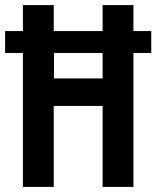

<svg xmlns="http://www.w3.org/2000/svg" viewBox="-23 -734 614 754"><path d="M67 0V-526H-3V-612H67V-714H188V-612H380V-714H501V-612H571V-526H501V0H380V-318H188V0ZM189 -426H380V-526H189Z"/></svg>

Font: Noto Sans Bengali ExtraCondensed SemiBold
Style: Regular
Weight: 600
Width: 2
Designer: Joana Ranito - Universal Thirst; Jelle Bosma - Monotype Design Team
Foundry: Universal Thirst ehf.
Version: Version 3.000; ttfautohint (v1.8.4.7-5d5b)